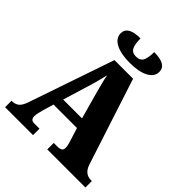

<svg xmlns="http://www.w3.org/2000/svg" viewBox="-249 -1085 1239 1239"><g transform="rotate(45 370.0 -466.0)"><path d="M7 0V-59H13Q37 -59 56.5 -72.5Q76 -86 91 -129L291 -714H461L653 -124Q664 -90 684 -74.5Q704 -59 730 -59H740V0H392V-59H430Q445 -59 457 -65.5Q469 -72 469 -91Q469 -105 465 -119.5Q461 -134 459 -141L430 -233H216L194 -159Q191 -147 186 -127Q181 -107 181 -92Q181 -77 188.5 -68Q196 -59 216 -59H262V0ZM237 -300H409L356 -491Q349 -519 341 -549Q333 -579 327 -611Q312 -547 296 -493ZM373 -771Q291 -771 244 -796Q197 -821 197 -865Q197 -932 311 -932Q311 -880 324 -854Q337 -828 373 -828Q410 -828 423 -854Q436 -880 436 -932Q550 -932 550 -865Q550 -821 503 -796Q456 -771 373 -771Z"/></g></svg>

Font: Noto Serif SemiCondensed Black
Style: Regular
Weight: 900
Width: 4
Designer: Monotype Design Team
Foundry: Monotype Imaging Inc.
Version: Version 2.014; ttfautohint (v1.8.4.7-5d5b)